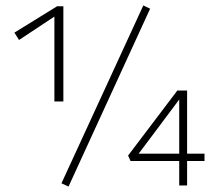

<svg xmlns="http://www.w3.org/2000/svg" viewBox="-20 -682 792 706"><path d="M507 -662 532 -650 232 4 206 -8ZM213 -309H180V-621L50 -535L33 -562L190 -659H213ZM732 -117V-90H668V0H639V-90H460L451 -110L632 -349H668V-117ZM490 -117H639V-316Z"/></svg>

Font: EauTestInfant Light
Style: Regular
Weight: 300
Designer: Christian Thalmann (Catharsis Fonts)
Version: Version 0.001;PS 000.001;hotconv 1.0.88;makeotf.lib2.5.64775